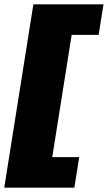

<svg xmlns="http://www.w3.org/2000/svg" viewBox="-48 -745 500 890"><path d="M-28.3 125 106.7 -725H431.7L409.2 -583.3H284.2L194.2 -16.7H319.2L296.7 125Z"/></svg>

Font: BoonTook
Style: Italic
Weight: 400
Italic angle: -9°
Designer: Sungsit Sawaiwan
Foundry: FontUni
Version: Version 3.0